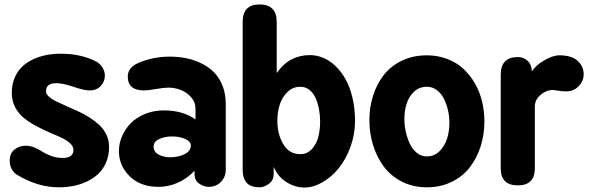

<svg xmlns="http://www.w3.org/2000/svg" viewBox="-20 -838 2703 868"><path d="M263.2 -124Q312 -124 312 -160.2Q312 -176.3 296.6 -190.4Q281.2 -204.6 256.6 -216.1Q231.9 -227.5 202.4 -240Q172.9 -252.4 143.1 -268.6Q113.3 -284.7 88.6 -304.2Q64 -323.7 48.6 -352.8Q33.2 -381.8 33.2 -417Q33.2 -461.9 50.8 -496.6Q68.4 -531.2 99.4 -552.5Q130.4 -573.7 169.4 -584.5Q208.5 -595.2 253.9 -595.2Q346.2 -595.2 414.1 -560.1Q433.6 -549.3 443.8 -532Q454.1 -514.6 454.1 -496.1Q454.1 -469.2 435.3 -449.2Q416.5 -429.2 384.8 -429.2Q359.9 -429.2 312 -445.6Q264.2 -461.9 233.9 -461.9Q188 -461.9 188 -425.8Q188 -413.6 200.2 -401.9Q212.4 -390.1 232.4 -380.6Q252.4 -371.1 278.1 -359.4Q303.7 -347.7 330.6 -335.9Q357.4 -324.2 383.1 -307.9Q408.7 -291.5 428.7 -273.2Q448.7 -254.9 460.9 -229.2Q473.1 -203.6 473.1 -173.8Q473.1 -135.7 460 -104.5Q446.8 -73.2 424.8 -52.5Q402.8 -31.7 373 -17.6Q343.3 -3.4 311.5 2.7Q279.8 8.8 246.1 8.8Q149.9 8.8 55.2 -48.8Q23.9 -71.3 23.9 -112.8Q23.9 -144.5 45.4 -161.9Q66.9 -179.2 96.2 -179.2Q116.2 -179.2 136.7 -170.7Q157.2 -162.1 172.9 -151.6Q188.5 -141.1 212.6 -132.6Q236.8 -124 263.2 -124Z M609.4 -555.2Q674.8 -582 747.6 -582Q786.6 -582 822.5 -574.7Q858.4 -567.4 891.4 -551Q924.3 -534.7 948.2 -510.3Q972.2 -485.8 986.3 -449.7Q1000.5 -413.6 1000.5 -369.1V-69.8Q1000.5 -38.6 979 -15.9Q957.5 6.8 922.4 6.8Q903.8 6.8 882.6 -6.6Q861.3 -20 859.4 -46.9V-65.9Q825.2 -29.8 782.7 -11.5Q740.2 6.8 696.8 6.8Q615.2 6.8 566.4 -41Q517.6 -88.9 517.6 -154.8Q517.6 -189 531.5 -221.7Q545.4 -254.4 570.8 -280.5Q596.2 -306.6 635.3 -322.8Q674.3 -338.9 720.7 -338.9Q806.6 -338.9 863.8 -297.9V-347.2Q863.8 -375.5 844.7 -397.7Q825.7 -419.9 798.1 -430.9Q770.5 -441.9 741.7 -441.9Q720.7 -441.9 684.8 -435.5Q648.9 -429.2 631.3 -429.2Q557.6 -429.2 557.6 -492.2Q557.6 -534.2 609.4 -555.2ZM674.3 -174.8Q674.3 -151.9 696.8 -139.4Q719.2 -127 749.5 -127Q786.1 -127 814.5 -141.1Q842.8 -155.3 842.8 -180.2Q842.8 -198.7 816.9 -210Q791 -221.2 758.8 -221.2Q724.1 -221.2 699.2 -209.2Q674.3 -197.3 674.3 -174.8Z M1077.1 -70.8V-738.8Q1077.1 -817.9 1153.3 -817.9Q1231 -817.9 1231 -738.8V-507.8Q1262.2 -551.3 1299.1 -570.1Q1335.9 -588.9 1381.3 -588.9Q1411.6 -588.9 1440.7 -576.9Q1469.7 -564.9 1495.8 -540.3Q1522 -515.6 1541.7 -480.7Q1561.5 -445.8 1573.2 -397Q1585 -348.1 1585 -291Q1585 -231.4 1564.7 -175Q1544.4 -118.7 1512.2 -78.6Q1480 -38.6 1438.5 -14.4Q1397 9.8 1356 9.8Q1314.5 9.8 1275.1 -14.6Q1235.8 -39.1 1217.3 -84V-51.8Q1217.3 -22.5 1195.3 -6.8Q1173.3 8.8 1152.3 8.8Q1077.1 8.8 1077.1 -70.8ZM1337.9 -141.1Q1369.1 -141.1 1390.1 -164.3Q1411.1 -187.5 1419.2 -219.5Q1427.2 -251.5 1427.2 -289.1Q1427.2 -316.4 1422.4 -342.8Q1417.5 -369.1 1407.5 -392.8Q1397.5 -416.5 1379.4 -431.2Q1361.3 -445.8 1337.9 -445.8Q1303.7 -445.8 1279.3 -421.9Q1254.9 -397.9 1244.4 -364.3Q1233.9 -330.6 1233.9 -293Q1233.9 -231 1260.7 -186Q1287.6 -141.1 1337.9 -141.1Z M1909.7 -587.9Q1959.5 -587.9 2002 -571.5Q2044.4 -555.2 2075 -526.9Q2105.5 -498.5 2127.2 -460.7Q2148.9 -422.9 2159.4 -379.2Q2169.9 -335.4 2169.9 -289.1Q2169.9 -229 2152.6 -175.5Q2135.3 -122.1 2103.3 -80.8Q2071.3 -39.6 2021.2 -15.4Q1971.2 8.8 1909.7 8.8Q1847.7 8.8 1797.4 -16.6Q1747.1 -42 1715.3 -84.7Q1683.6 -127.4 1666.7 -181.4Q1649.9 -235.4 1649.9 -294.9Q1649.9 -353.5 1666.7 -406Q1683.6 -458.5 1715.3 -499.3Q1747.1 -540 1797.4 -564Q1847.7 -587.9 1909.7 -587.9ZM1909.7 -445.8Q1876 -445.8 1852.3 -423.8Q1828.6 -401.9 1818.4 -369.6Q1808.1 -337.4 1808.1 -299.8Q1808.1 -272.5 1814.2 -243.9Q1820.3 -215.3 1832 -189.5Q1843.8 -163.6 1864 -147.2Q1884.3 -130.9 1909.7 -130.9Q1943.4 -130.9 1967.3 -154.8Q1991.2 -178.7 2001.5 -212.2Q2011.7 -245.6 2011.7 -283.2Q2011.7 -310.5 2005.6 -338.1Q1999.5 -365.7 1987.5 -390.4Q1975.6 -415 1955.3 -430.4Q1935.1 -445.8 1909.7 -445.8Z M2243.7 -77.1V-500Q2243.7 -580.1 2320.8 -580.1Q2346.2 -580.1 2364.7 -563.5Q2383.3 -546.9 2384.8 -514.2Q2397.9 -539.6 2438 -563.7Q2478 -587.9 2508.8 -587.9Q2564.5 -587.9 2591.6 -562.7Q2618.7 -537.6 2618.7 -502.9Q2618.7 -471.2 2595.9 -448Q2573.2 -424.8 2539.6 -424.8Q2520 -424.8 2502.9 -428.2Q2482.4 -431.2 2480 -431.2Q2449.7 -431.2 2423.8 -409.2Q2397.9 -387.2 2397.9 -356V-77.1Q2397.9 0 2320.8 0Q2243.7 0 2243.7 -77.1Z"/></svg>

Font: BPreplay
Style: Bold
Weight: 700
Designer: Magenta/George Triantafyllakos
Foundry: Magenta/George Triantafyllakos
Version: Version 1.00